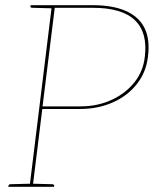

<svg xmlns="http://www.w3.org/2000/svg" viewBox="-20 -720 593 740"><path d="M94 0 180 -700H338Q414 -700 464.5 -678Q515 -656 537 -612Q559 -568 550 -500Q543 -441 507 -395.5Q471 -350 414 -325Q357 -300 289 -300H143L106 0ZM144 -310H290Q355 -310 409 -334.5Q463 -359 497.5 -402Q532 -445 538 -500Q550 -594 500 -642Q450 -690 337 -690H191ZM12 0 13 -5Q13 -7 15.5 -8.5Q18 -10 20 -10L97 -12V0ZM183 -700 180 -688 104 -690Q101 -690 99 -691.5Q97 -693 97 -695L98 -700ZM103 0 105 -12 182 -10Q184 -10 186.5 -8.5Q189 -7 189 -5L188 0Z"/></svg>

Font: Aleo Thin
Style: Italic
Weight: 250
Italic angle: -7°
Designer: Alessio Laiso
Foundry: Alessio Laiso
Version: Version 2.001;gftools[0.9.29]